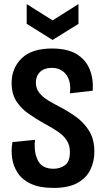

<svg xmlns="http://www.w3.org/2000/svg" viewBox="-20 -909 516 942"><path d="M242 13Q175 13 132 -7Q89 -27 67 -60.5Q45 -94 39.5 -133.5Q34 -173 41 -212L152 -223Q145 -164 165.5 -122.5Q186 -81 243 -81Q273 -81 298 -98Q323 -115 323 -163Q323 -196 308 -219.5Q293 -243 265 -262.5Q237 -282 197 -303Q156 -326 119.5 -351.5Q83 -377 60 -413Q37 -449 37 -502Q37 -575 86.5 -623Q136 -671 235 -671Q310 -671 355 -644Q400 -617 419.5 -570Q439 -523 435 -464L323 -451Q330 -509 305 -542.5Q280 -576 234 -576Q197 -576 176.5 -556Q156 -536 156 -504Q156 -475 172.5 -454Q189 -433 214.5 -417.5Q240 -402 267 -388Q308 -367 348.5 -339Q389 -311 416 -269Q443 -227 443 -164Q443 -118 424 -77.5Q405 -37 361 -12Q317 13 242 13ZM111 -889 238 -809 365 -889V-792L238 -713L111 -792Z"/></svg>

Font: Bricolage Grotesque 12pt Condensed SemiBold
Style: Regular
Weight: 600
Width: 3
Designer: Mathieu Triay
Foundry: Atelier Triay
Version: Version 1.001; ttfautohint (v1.8.4.7-5d5b);gftools[0.9.33.de